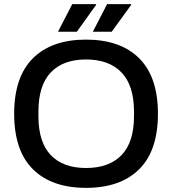

<svg xmlns="http://www.w3.org/2000/svg" viewBox="-20 -888 825 920"><path d="M424.8 -735.8 493.2 -868.2H607.9L608.9 -865.2L515.1 -735.8ZM257.8 -735.8 326.2 -868.2H439.9L440.9 -865.2L348.1 -735.8ZM392.1 12.2Q228 12.2 137.9 -76.9Q47.9 -166 47.9 -342.8Q47.9 -519.5 137.9 -608.9Q228 -698.2 392.1 -698.2Q556.6 -698.2 646.7 -608.9Q736.8 -519.5 736.8 -342.8Q736.8 -166 646.7 -76.9Q556.6 12.2 392.1 12.2ZM392.1 -83Q502.9 -83 562.5 -145Q622.1 -207 622.1 -331.1V-353Q622.1 -478 562.5 -540.5Q502.9 -603 392.1 -603Q282.2 -603 223.1 -540.8Q164.1 -478.5 164.1 -353V-331.1Q164.1 -207 223.1 -145Q282.2 -83 392.1 -83Z"/></svg>

Font: Archivo Medium
Style: Regular
Weight: 500
Designer: Hector Gatti
Foundry: Omnibus-Type
Version: Version 2.001